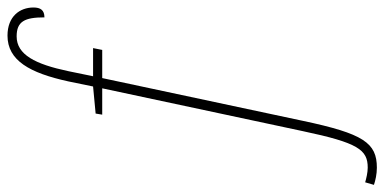

<svg xmlns="http://www.w3.org/2000/svg" viewBox="-410 -528 1050 525"><g transform="rotate(-90 115.5 -265.0)"><path d="M-80 240C-12 240 13 203 48 38L165 -511H242L247 -536H170L184 -604C203 -694 229 -745 279 -745C320 -745 331 -723 331 -669C351 -669 358 -680 358 -699C358 -736 334 -770 281 -770C213 -770 179 -709 156 -604L142 -536L68 -529L65 -511H137L20 37C-12 189 -31 215 -80 215C-93 215 -110 211 -120 208L-127 232C-115 236 -98 240 -80 240Z"/></g></svg>

Font: Noto Serif Condensed Thin
Style: Italic
Weight: 100
Width: 3
Italic angle: -12°
Designer: Monotype Design Team
Foundry: Monotype Imaging Inc.
Version: Version 2.013